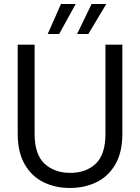

<svg xmlns="http://www.w3.org/2000/svg" viewBox="-20 -922 696 954"><path d="M327 12Q255 12 196.5 -16.5Q138 -45 103 -105Q68 -165 68 -258V-700H152V-257Q152 -155 201 -109Q250 -63 329 -63Q408 -63 456 -109Q504 -155 504 -257V-700H588V-258Q588 -165 553 -105Q518 -45 459 -16.5Q400 12 327 12ZM363 -753 435 -902H508L419 -753ZM217 -753 283 -902H356L274 -753Z"/></svg>

Font: Firefly Display
Style: Regular
Weight: 400
Designer: Colophon Foundry, Jonny Pinhorn
Foundry: Colophon Foundry
Version: Version 1.200; ttfautohint (v1.8.3)